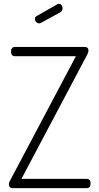

<svg xmlns="http://www.w3.org/2000/svg" viewBox="-20 -974 514 994"><path d="M293 -911 193 -856Q188 -853 183 -853Q174 -853 167.5 -860Q161 -867 161 -876Q161 -887 170 -891L277 -952Q281 -954 285 -954Q294 -954 299 -947Q304 -940 304 -931Q304 -918 293 -911ZM432 -692 91 -48H428Q449 -48 449 -24Q449 0 428 0H47Q26 0 26 -20Q26 -29 31 -37L373 -683H58Q37 -683 37 -707Q37 -731 58 -731H417Q438 -731 438 -713Q438 -702 432 -692Z"/></svg>

Font: Dosis
Style: Light
Weight: 300
Designer: Edgar Tolentino, Pablo Impallari, Igino Marini
Foundry: Edgar Tolentino, Pablo Impallari, Igino Marini
Version: Version 1.007